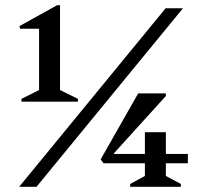

<svg xmlns="http://www.w3.org/2000/svg" viewBox="-20 -722 786 742"><path d="M63 -329V-340L131 -374V-611H58L55 -621L201 -702H212V-374L281 -340V-329ZM54 0 620 -690H687L121 0ZM380 -91 369 -106 514 -361H621V-351L418 -127H540V-211H621V-127H706V-91H621V-42L679 -11V0H483V-11L540 -42V-91Z"/></svg>

Font: Platypi Medium
Style: Regular
Weight: 500
Designer: David Sargent
Foundry: Bolt Cutter Type
Version: Version 1.200; ttfautohint (v1.8.4.7-5d5b)